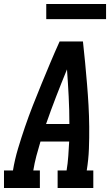

<svg xmlns="http://www.w3.org/2000/svg" viewBox="-42 -943 562 963"><path d="M-22 0V-88H23Q32 -143 48.5 -198Q65 -253 83.5 -307Q102 -361 123 -414.5Q144 -468 166 -521.5Q188 -575 210.5 -628.5Q233 -682 257 -735H374Q380 -682 385 -628.5Q390 -575 394.5 -521.5Q399 -468 402 -414.5Q405 -361 405.5 -306.5Q406 -252 404 -197.5Q402 -143 393 -88H426V0H247V-88H292Q298 -124 300.5 -160.5Q303 -197 305 -233H161Q150 -197 140.5 -161Q131 -125 125 -88H158V0ZM306 -321Q306 -390 302.5 -458.5Q299 -527 294 -595Q266 -527 239.5 -458.5Q213 -390 189 -321ZM190 -847V-923H490V-847Z"/></svg>

Font: Iosevka Curly Slab SmBdObl
Style: Regular
Weight: 600
Italic angle: -9°
Monospace: yes
Designer: Belleve Invis
Foundry: Belleve Invis
Version: Version 11.0.0; ttfautohint (v1.8.3)